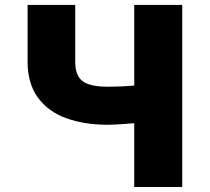

<svg xmlns="http://www.w3.org/2000/svg" viewBox="-20 -747 838 767"><path d="M708.1 0H516.3V-255Q497.2 -253.2 480.3 -252Q463.4 -250.7 447.4 -250Q431.5 -249.3 422.2 -248.9Q413 -248.6 409.8 -248.6Q317.8 -248.6 245.4 -274.5Q172.2 -300.4 130.3 -358.7Q90.9 -413.7 90.2 -498.6V-727.3H280.5V-498.6Q280.5 -446 309.3 -423.3Q338.4 -400.6 409.8 -400.6Q433.9 -400.6 460.4 -401.6Q486.9 -402.7 516.3 -405.2V-727.3H708.1Z"/></svg>

Font: Linik Sans Black
Style: Regular
Weight: 900
Designer: Fonts by Rasmus Andersson / Changes by Cristiano Sobral with parts from Marc Monis
Foundry: rsms
Version: Version 3.020; ttfautohint (v1.6)